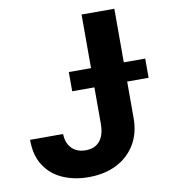

<svg xmlns="http://www.w3.org/2000/svg" viewBox="-83 -797 771 877"><g transform="rotate(-10 303.0 -358.5)"><path d="M354.4 -727.3H506.4V-220.2Q506.4 -149.9 475 -98Q443.5 -46.2 387.8 -18.1Q332 9.9 258.2 9.9Q192.5 9.9 139 -13.3Q85.6 -36.6 54.3 -84.3Q23.1 -132.1 23.4 -204.5H176.5Q177.2 -175.8 188.4 -155.4Q199.6 -134.9 219.3 -124.1Q239 -113.3 266 -113.3Q294.4 -113.3 314.1 -125.5Q333.8 -137.8 344.1 -161.6Q354.4 -185.4 354.4 -220.2ZM251.4 -389.6V-478.7H605.8V-389.6Z"/></g></svg>

Font: InterMG
Style: Bold
Weight: 700
Designer: Rasmus Andersson
Foundry: rsms
Version: Version 3.019;December 26, 2023;FontCreator 15.0.0.2955 64-b